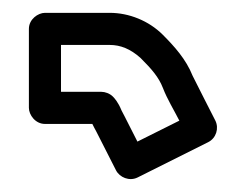

<svg xmlns="http://www.w3.org/2000/svg" viewBox="-20 -193 382 299"><path d="M169.3 -20.9C163.9 -34.3 158 -40.4 155.7 -42.7C150.9 -47.5 143.5 -50 138 -50H75V-123H151C167.6 -123 183.1 -116.8 198.8 -102.8C216.4 -85.2 227.2 -72.8 233.7 -56C240.5 -38.4 250.9 -21.6 259.3 -5.1L194 27.5L174.3 -11.3C172.6 -14.6 169.3 -20.9 169.3 -20.9ZM123.8 0C125.8 4 127.4 7.3 130 11.9L160.7 72.3C166.3 83.2 181.4 89.7 194.2 83.4L304.2 28.4C316.6 22.2 321.4 6.8 315.3 -5.3C303.2 -29.2 292.3 -50.2 279.9 -75.1C269.7 -100.8 251.4 -120.9 233.7 -138.7C211.5 -160.9 180.6 -173 151 -173H50C39.3 -173 25 -163.1 25 -148V-25C25 -14.3 34.9 0 50 0Z"/></svg>

Font: Tape
Style: Regular
Weight: 500
Foundry: Cannot Into Space Fonts
Version: Version 0.97